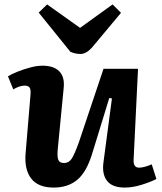

<svg xmlns="http://www.w3.org/2000/svg" viewBox="-20 -834 734 868"><path d="M16 -489Q32 -499 59.5 -510Q87 -521 117 -529Q147 -537 172 -537Q223 -537 248 -511.5Q273 -486 268 -437L241 -159Q238 -126 243.5 -111.5Q249 -97 270 -97Q291 -97 304 -116.5Q317 -136 337 -192L448 -523H604L584 -112Q582 -76 609 -76Q630 -76 666 -91L687 -25Q663 -12 621.5 1Q580 14 544 14Q487 14 463.5 -17Q440 -48 448 -102L486 -389L474 -391L396 -137Q370 -54 328 -20Q286 14 223 14Q152 14 120.5 -27.5Q89 -69 96 -144L118 -407Q120 -430 113.5 -438.5Q107 -447 92 -447Q69 -447 40 -430ZM155 -777 193 -814 342 -708 489 -814 527 -776 400 -624Q372 -590 344 -590Q332 -590 320.5 -592.5Q309 -595 298 -600Z"/></svg>

Font: Literata 7pt
Style: Bold Italic
Weight: 700
Italic angle: -2°
Designer: Latin by Veronika Burian and Jose Scaglione. Greek by Irene Vlachou. Cyrillic by Vera Evstafieva
Foundry: TypeTogether
Version: Version 3.002